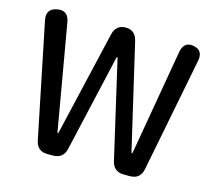

<svg xmlns="http://www.w3.org/2000/svg" viewBox="-105 -866 1104 993"><g transform="rotate(15 447.0 -369.0)"><path d="M229 0Q173 0 162 -55L37 -666Q25 -725 83 -736Q140 -747 151 -688L249 -125Q250 -117 252 -117Q254 -117 256 -125L386 -683Q399 -737 451 -737Q502 -737 515 -683L645 -125Q647 -117 649.5 -117Q652 -117 653 -125L750 -687Q761 -746 814 -736Q868 -726 856 -667L736 -55Q725 0 669 0H638Q582 0 570 -54L451 -570Q449 -578 447 -578Q445 -578 443 -570L325 -54Q313 0 257 0Z"/></g></svg>

Font: Resource Han Rounded TW Medium
Style: Regular
Weight: 500
Designer: Cyano Hao (round all glyphs); Ryoko NISHIZUKA 西塚涼子 (kana, bopomofo & ideographs); Paul D. Hunt (Latin, Greek & Cyrillic)
Foundry: Cyano Hao
Version: 0.990